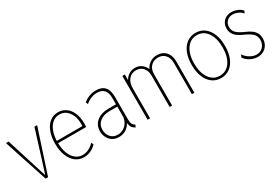

<svg xmlns="http://www.w3.org/2000/svg" viewBox="34 -1250 2852 1980"><g transform="rotate(-30 1460.0 -260.5)"><path d="M206.1 0 35.2 -521.5H67.4L172.9 -183.6L218.8 -39.1H222.7L268.6 -183.6L374 -521.5H406.2L235.4 0Z M662.1 7.8Q605.5 7.8 562.3 -25.4Q519 -58.6 494.9 -119.4Q470.7 -180.2 470.7 -262.7Q470.7 -342.8 493.7 -402.8Q516.6 -462.9 558.6 -496.1Q600.6 -529.3 657.2 -529.3Q710.4 -529.3 750.7 -500.2Q791 -471.2 813.5 -419.4Q835.9 -367.7 835.9 -299.8Q835.9 -288.1 835.4 -275.9Q835 -263.7 834 -252H494.1V-279.3H806.6Q810.5 -382.8 768.6 -442.4Q726.6 -502 658.2 -502Q609.4 -502 574 -471.4Q538.6 -440.9 519.3 -386.7Q500 -332.5 500 -261.7Q500 -187.5 520.5 -133.1Q541 -78.6 577.4 -49.1Q613.8 -19.5 661.1 -19.5Q701.7 -19.5 737.8 -38.8Q773.9 -58.1 798.8 -85.9L810.5 -58.6Q782.2 -27.8 743.2 -10Q704.1 7.8 662.1 7.8Z M1079.1 7.8Q1033.2 7.8 1001.2 -12.9Q969.2 -33.7 952.4 -67.6Q935.5 -101.6 935.5 -141.6Q935.5 -214.8 988.5 -257.8Q1041.5 -300.8 1125 -300.8H1227.5V-273.4H1125Q1054.2 -273.4 1009.5 -238Q964.8 -202.6 964.8 -141.6Q964.8 -90.3 995.6 -54.9Q1026.4 -19.5 1079.1 -19.5Q1117.7 -19.5 1149.2 -39.1Q1180.7 -58.6 1199.2 -91.8Q1217.8 -125 1217.8 -166V-274.4V-279.3V-377.9Q1217.8 -439.5 1189.5 -470.7Q1161.1 -502 1107.4 -502Q1069.3 -502 1033.4 -487.5Q997.6 -473.1 968.8 -447.3L958 -472.7Q987.3 -499 1026.6 -514.2Q1065.9 -529.3 1108.4 -529.3Q1178.2 -529.3 1212.6 -489.7Q1247.1 -450.2 1247.1 -374V-102.5Q1247.1 -64.5 1257.3 -47.1Q1267.6 -29.8 1282.2 -22.5L1286.1 -20.5L1274.4 7.8L1264.6 2Q1242.2 -11.7 1232.4 -30.3Q1222.7 -48.8 1218.8 -78.1L1222.7 -74.2H1210.9L1218.8 -78.1Q1196.8 -35.6 1160.6 -13.9Q1124.5 7.8 1079.1 7.8Z M1420.9 0V-521.5H1450.2V-456.1L1458 -458L1444.3 -440.4Q1460 -480 1494.6 -504.6Q1529.3 -529.3 1573.2 -529.3Q1622.6 -529.3 1657.5 -499.5Q1692.4 -469.7 1704.1 -425.8L1688.5 -443.4H1710.9L1692.4 -425.8Q1706.5 -472.7 1745.6 -501Q1784.7 -529.3 1835 -529.3Q1900.4 -529.3 1939 -487.5Q1977.5 -445.8 1977.5 -376V0H1948.2V-373Q1948.2 -431.6 1917.2 -466.8Q1886.2 -502 1834 -502Q1778.3 -502 1745.6 -466.8Q1712.9 -431.6 1712.9 -373V0H1683.6V-373Q1683.6 -431.2 1653.1 -466.6Q1622.6 -502 1570.3 -502Q1516.1 -502 1483.2 -462.6Q1450.2 -423.3 1450.2 -357.4V0Z M2294.9 7.8Q2234.9 7.8 2190.2 -25.4Q2145.5 -58.6 2121.1 -118.9Q2096.7 -179.2 2096.7 -260.7Q2096.7 -342.3 2121.1 -402.6Q2145.5 -462.9 2190.2 -496.1Q2234.9 -529.3 2294.9 -529.3Q2355 -529.3 2399.7 -496.1Q2444.3 -462.9 2468.8 -402.6Q2493.2 -342.3 2493.2 -260.7Q2493.2 -179.2 2468.8 -118.9Q2444.3 -58.6 2399.7 -25.4Q2355 7.8 2294.9 7.8ZM2294.9 -19.5Q2372.1 -19.5 2418 -85.2Q2463.9 -150.9 2463.9 -260.7Q2463.9 -370.6 2418 -436.3Q2372.1 -502 2294.9 -502Q2218.3 -502 2172.1 -436.3Q2126 -370.6 2126 -260.7Q2126 -150.9 2172.1 -85.2Q2218.3 -19.5 2294.9 -19.5Z M2730.5 7.8Q2686 7.8 2644.3 -14.2Q2602.5 -36.1 2579.1 -71.3L2591.8 -101.6Q2614.7 -67.4 2653.6 -43.5Q2692.4 -19.5 2732.4 -19.5Q2780.3 -19.5 2810.1 -52.5Q2839.8 -85.4 2839.8 -132.8Q2839.8 -179.2 2809.3 -208Q2778.8 -236.8 2714.8 -264.6Q2677.7 -280.8 2651.1 -300.5Q2624.5 -320.3 2610.1 -346.2Q2595.7 -372.1 2595.7 -406.2Q2595.7 -442.4 2611.6 -470.2Q2627.4 -498 2655.8 -513.7Q2684.1 -529.3 2721.7 -529.3Q2758.3 -529.3 2793.7 -514.6Q2829.1 -500 2846.7 -475.6L2835 -448.2Q2816.9 -472.7 2784.7 -487.3Q2752.4 -502 2720.7 -502Q2677.7 -502 2651.4 -474.6Q2625 -447.3 2625 -406.2Q2625 -365.2 2653.8 -336.7Q2682.6 -308.1 2741.2 -283.2Q2779.3 -267.1 2808.1 -247.6Q2836.9 -228 2853 -200.7Q2869.1 -173.3 2869.1 -133.8Q2869.1 -92.8 2851.6 -60.8Q2834 -28.8 2802.7 -10.5Q2771.5 7.8 2730.5 7.8Z"/></g></svg>

Font: Reddit Sans Condensed ExtraLight
Style: Regular
Weight: 250
Version: Version 1.014